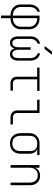

<svg xmlns="http://www.w3.org/2000/svg" viewBox="1298 -2122 1005 3640"><g transform="rotate(90 1800.0 -302.5)"><path d="M275 180V0Q213 0 165.5 -24.5Q118 -49 91.5 -92Q65 -135 65 -192V-358Q65 -437 103.5 -491.5Q142 -546 203 -555V-509Q163 -499 138 -457Q113 -415 113 -358V-192Q113 -126 158 -85Q203 -44 276 -44V-550H327Q389 -550 435.5 -526Q482 -502 508.5 -458.5Q535 -415 535 -358V-192Q535 -135 508.5 -92Q482 -49 435 -24.5Q388 0 325 0V180ZM324 -44Q397 -44 442 -85Q487 -126 487 -192V-358Q487 -424 442.5 -465Q398 -506 327 -506H324Z M793 10Q736 10 703 -32Q670 -74 670 -145V-377Q670 -450 707 -499Q744 -548 808 -560V-514Q767 -501 742.5 -464Q718 -427 718 -377V-145Q718 -94 739 -64Q760 -34 797 -34Q834 -34 855 -64Q876 -94 876 -145V-382H924V-145Q924 -94 945 -64Q966 -34 1002 -34Q1039 -34 1060.5 -64Q1082 -94 1082 -145V-377Q1082 -427 1057.5 -464Q1033 -501 992 -514V-560Q1056 -548 1093 -499Q1130 -450 1130 -377V-145Q1130 -74 1097 -32Q1064 10 1007 10Q964 10 936 -14Q908 -38 900 -81Q892 -38 864 -14Q836 10 793 10ZM870 -645Q863 -645 861 -649.5Q859 -654 863 -660L952 -778Q958 -785 967 -785H1000Q1008 -785 1010 -780.5Q1012 -776 1007 -770L913 -652Q907 -645 898 -645Z M1565 0Q1502 0 1468.5 -32Q1435 -64 1435 -125V-505H1262V-550H1705V-505H1485V-125Q1485 -45 1565 -45H1700V0Z M2213 0Q2146 0 2109.5 -35Q2073 -70 2073 -135V-505H1870V-550H2123V-135Q2123 -45 2213 -45H2340V0Z M2700 10Q2612 10 2558.5 -44.5Q2505 -99 2505 -190V-360Q2505 -417 2529.5 -459.5Q2554 -502 2598 -526Q2642 -550 2700 -550H2920V-506H2805Q2846 -493 2870.5 -454Q2895 -415 2895 -360V-190Q2895 -99 2842 -44.5Q2789 10 2700 10ZM2700 -34Q2769 -34 2807 -75Q2845 -116 2845 -190V-360Q2845 -434 2814 -470Q2783 -506 2700 -506Q2632 -506 2593.5 -470Q2555 -434 2555 -360V-190Q2555 -116 2593 -75Q2631 -34 2700 -34Z M3122 0Q3110 0 3110 -12V-538Q3110 -550 3122 -550H3148Q3160 -550 3160 -538V-460Q3175 -507 3214.5 -533.5Q3254 -560 3313 -560Q3394 -560 3443 -508Q3492 -456 3492 -367V-12Q3492 0 3480 0H3454Q3442 0 3442 -12V-360Q3442 -434 3405 -475.5Q3368 -517 3303 -517Q3237 -517 3198.5 -475Q3160 -433 3160 -360V-12Q3160 0 3148 0Z"/></g></svg>

Font: Pitagon Sans Mono Thin
Style: Regular
Weight: 100
Monospace: yes
Designer: Travis Tran
Foundry: Pitagon
Version: Version 1.001; ttfautohint (v1.8.4.7-5d5b);gftools[0.9.26]